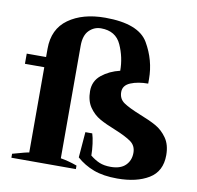

<svg xmlns="http://www.w3.org/2000/svg" viewBox="-82 -814 933 909"><g transform="rotate(10 385.0 -360.0)"><path d="M593 -307Q642 -288 673 -270.5Q704 -253 726.5 -221Q749 -189 749 -139Q749 -61 690.5 -25.5Q632 10 539 10Q472 10 425.5 -7.5Q379 -25 343 -57L353 -180H386Q392 -162 396 -132Q400 -102 400 -76Q422 -58 444.5 -48.5Q467 -39 499 -39Q546 -39 570 -62.5Q594 -86 594 -123Q594 -157 568.5 -175.5Q543 -194 489 -216Q443 -234 413 -251Q383 -268 362 -298.5Q341 -329 341 -376Q341 -424 377.5 -453.5Q414 -483 465 -495Q465 -559 438.5 -618Q412 -677 341 -677Q308 -677 284 -653Q260 -629 260 -579V-38Q297 -32 339 -17V0H29V-19Q99 -39 108 -39V-449H15V-498H108V-538Q108 -633 176 -681.5Q244 -730 352 -730Q513 -730 559.5 -650Q606 -570 606 -480V-458Q557 -458 522 -443.5Q487 -429 487 -397Q487 -364 512.5 -346.5Q538 -329 593 -307Z"/></g></svg>

Font: Trirong Bold
Style: Regular
Weight: 700
Designer: Katatrad Team
Foundry: CadsonDemak
Version: Version 1.000